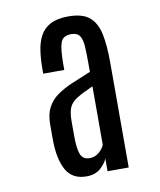

<svg xmlns="http://www.w3.org/2000/svg" viewBox="-72 -928 596 715"><g transform="rotate(-10 226.5 -570.5)"><path d="M198.2 -271.5C221.4 -271.5 239.7 -278 253.4 -291C267.1 -304 275.4 -315.6 278.3 -325.7V-276.9H358.4V-675.8C358.4 -717.8 355.4 -753.2 349.4 -782C343.3 -810.8 331.5 -832.7 314 -847.7C296.4 -862.6 269.9 -870.1 234.4 -870.1C206.4 -870.1 183.8 -865.6 166.7 -856.7C149.7 -847.7 136.7 -835.2 127.9 -819.1C119.1 -803 113.2 -784.3 110.1 -762.9C107 -741.6 105.5 -718.4 105.5 -693.4V-676.3H185.1V-697.8C185.1 -735.5 187.8 -762.5 193.4 -778.8C198.9 -795.1 212.1 -803.2 232.9 -803.2C248.2 -803.2 259 -798.7 265.1 -789.8C271.3 -780.8 275 -767.7 276.1 -750.2C277.3 -732.8 277.8 -711.4 277.8 -686V-652.8C251.5 -642.1 227.4 -632.1 205.6 -622.8C183.8 -613.5 164.8 -603.1 148.7 -591.6C132.6 -580 120.1 -565.8 111.3 -548.8C102.5 -531.9 98.1 -510.4 98.1 -484.4V-426.8C98.5 -378.3 106.4 -340.3 121.8 -312.7C137.3 -285.2 162.8 -271.5 198.2 -271.5ZM221.2 -336.4C204.6 -336.4 193.4 -343.6 187.5 -357.9C181.6 -372.2 178.7 -396.2 178.7 -429.7V-482.4C178.7 -504.9 181.3 -522.3 186.5 -534.7C191.7 -547 201.5 -557.7 215.8 -566.7C230.1 -575.6 250.8 -586.1 277.8 -598.1V-377C274.6 -368.2 267.9 -359.2 257.8 -350.1C247.7 -341 235.5 -336.4 221.2 -336.4Z"/></g></svg>

Font: Antonio
Style: Regular
Weight: 400
Designer: Vernon Adams
Foundry: Vernon Adams
Version: Version 1.002